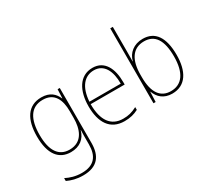

<svg xmlns="http://www.w3.org/2000/svg" viewBox="-175 -1103 1880 1687"><g transform="rotate(-30 765.0 -259.5)"><path d="M258 -538C120 -538 54 -431 54 -258C54 -79 125 10 246 10C335 10 394 -37 415 -115H417C415 -75 415 -51 415 -15V29C415 148 363 216 237 216C173 216 121 199 78 177V206C120 226 170 241 237 241C383 241 441 160 441 29V-528H419L415 -438H413C390 -493 346 -538 258 -538ZM258 -513C376 -513 415 -422 415 -307V-237C415 -132 380 -15 246 -15C139 -15 81 -97 81 -258C81 -415 134 -513 258 -513Z M777 -538C643 -538 579 -416 579 -261C579 -100 643 10 790 10C846 10 889 -1 931 -23V-51C879 -24 843 -15 790 -15C668 -15 604 -105 605 -269H950V-295C950 -427 901 -538 777 -538ZM777 -513C879 -513 925 -420 924 -293H606C616 -438 681 -513 777 -513Z M1113 -509V-760H1087V0H1109L1113 -101H1115C1138 -37 1189 10 1274 10C1413 10 1476 -103 1476 -267C1476 -444 1412 -538 1286 -538C1196 -538 1132 -485 1114 -410H1112C1113 -438 1113 -481 1113 -509ZM1286 -513C1396 -513 1449 -430 1449 -267C1449 -102 1388 -15 1274 -15C1170 -15 1113 -93 1113 -248V-274C1113 -422 1169 -513 1286 -513Z"/></g></svg>

Font: Noto Sans Armenian SemiCondensed Thin
Style: Regular
Weight: 100
Width: 4
Designer: Monotype Design Team
Foundry: Monotype Imaging Inc.
Version: Version 2.008